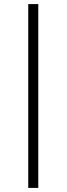

<svg xmlns="http://www.w3.org/2000/svg" viewBox="-20 -780 325 938"><path d="M118 138V-760H167V138Z"/></svg>

Font: IBM Plex Sans Hebrew Light
Style: Regular
Weight: 300
Designer: Mike Abbink, Paul van der Laan, Pieter van Rosmalen, Yanek Iontef
Foundry: Bold Monday
Version: Version 1.2